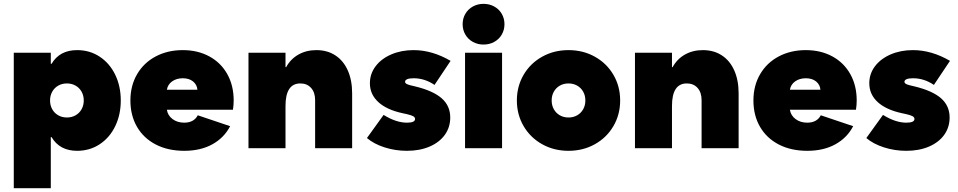

<svg xmlns="http://www.w3.org/2000/svg" viewBox="-20 -782 5056 1013"><path d="M52.7 -503.9H248V-445.3H252Q294.9 -517.6 386.7 -517.6Q453.6 -517.6 506.1 -482.9Q558.6 -448.2 587.9 -387.7Q617.2 -327.1 617.2 -252Q617.2 -176.8 587.9 -116.2Q558.6 -55.7 506.1 -21Q453.6 13.7 386.7 13.7Q294.9 13.7 252 -58.6H248V210.9H52.7ZM421.9 -252Q421.9 -277.8 410.4 -298.3Q398.9 -318.8 378.7 -330.3Q358.4 -341.8 333 -341.8Q307.6 -341.8 287.4 -330.3Q267.1 -318.8 255.6 -298.3Q244.1 -277.8 244.1 -252Q244.1 -226.1 255.6 -205.6Q267.1 -185.1 287.4 -173.6Q307.6 -162.1 333 -162.1Q358.4 -162.1 378.7 -173.6Q398.9 -185.1 410.4 -205.6Q421.9 -226.1 421.9 -252Z M668 -252Q668 -330.1 703.4 -390.6Q738.8 -451.2 801.8 -484.4Q864.7 -517.6 944.3 -517.6Q1023.4 -517.6 1084.5 -484.4Q1145.5 -451.2 1179.2 -390.9Q1212.9 -330.6 1212.9 -252Q1212.9 -228 1209 -203.1H860.4Q865.2 -172.4 890.6 -153.6Q916 -134.8 952.1 -134.8Q978 -134.8 996.1 -145Q1014.2 -155.3 1023.4 -173.8L1194.3 -116.2Q1162.1 -54.7 1100.1 -20.5Q1038.1 13.7 952.1 13.7Q866.2 13.7 802 -19.5Q737.8 -52.7 702.9 -112.8Q668 -172.9 668 -252ZM1021.5 -308.6Q1019.5 -335 998.8 -352.1Q978 -369.1 944.3 -369.1Q911.6 -369.1 888.4 -352.8Q865.2 -336.4 860.4 -308.6Z M1291 -503.9H1486.3V-427.7H1489.7Q1512.7 -470.2 1554.2 -493.9Q1595.7 -517.6 1649.4 -517.6Q1707 -517.6 1749.5 -489.7Q1792 -461.9 1814.9 -410.4Q1837.9 -358.9 1837.9 -289.1V0H1642.6V-253.9Q1642.6 -294.4 1621.3 -318.1Q1600.1 -341.8 1564.5 -341.8Q1486.3 -341.8 1486.3 -222.7V0H1291Z M1916 -53.7 2003.9 -175.8Q2069.8 -134.8 2127 -134.8Q2169.9 -134.8 2169.9 -154.3Q2169.9 -163.1 2160.2 -168.7Q2150.4 -174.3 2127 -179.7L2104.5 -184.6Q2020.5 -202.6 1976.1 -243.4Q1931.6 -284.2 1931.6 -342.8Q1931.6 -392.6 1961.7 -432.4Q1991.7 -472.2 2044.4 -494.9Q2097.2 -517.6 2162.1 -517.6Q2260.3 -517.6 2357.4 -460.9L2272.5 -334Q2221.2 -369.1 2162.1 -369.1Q2140.1 -369.1 2128.7 -364.3Q2117.2 -359.4 2117.2 -350.6Q2117.2 -344.2 2123.5 -340.1Q2129.9 -335.9 2145.5 -332L2169.9 -326.2Q2265.1 -303.2 2310.3 -263.4Q2355.5 -223.6 2355.5 -162.1Q2355.5 -110.4 2326.9 -70.6Q2298.3 -30.8 2246.3 -8.5Q2194.3 13.7 2127 13.7Q2065.4 13.7 2009 -4.4Q1952.6 -22.5 1916 -53.7Z M2433.6 -503.9H2628.9V0H2433.6ZM2420.9 -654.3Q2420.9 -684.6 2435.3 -709.2Q2449.7 -733.9 2475.1 -747.8Q2500.5 -761.7 2531.2 -761.7Q2562 -761.7 2587.4 -747.8Q2612.8 -733.9 2627.2 -709.2Q2641.6 -684.6 2641.6 -654.3Q2641.6 -624 2627.2 -599.4Q2612.8 -574.7 2587.4 -560.8Q2562 -546.9 2531.2 -546.9Q2500.5 -546.9 2475.1 -560.8Q2449.7 -574.7 2435.3 -599.4Q2420.9 -624 2420.9 -654.3Z M2707 -252Q2707 -326.7 2742.7 -387.5Q2778.3 -448.2 2840.6 -482.9Q2902.8 -517.6 2979.5 -517.6Q3056.2 -517.6 3118.4 -482.9Q3180.7 -448.2 3216.3 -387.5Q3252 -326.7 3252 -252Q3252 -177.2 3216.3 -116.5Q3180.7 -55.7 3118.4 -21Q3056.2 13.7 2979.5 13.7Q2902.8 13.7 2840.6 -21Q2778.3 -55.7 2742.7 -116.5Q2707 -177.2 2707 -252ZM3068.4 -252Q3068.4 -277.8 3056.9 -298.3Q3045.4 -318.8 3025.1 -330.3Q3004.9 -341.8 2979.5 -341.8Q2954.1 -341.8 2933.8 -330.3Q2913.6 -318.8 2902.1 -298.3Q2890.6 -277.8 2890.6 -252Q2890.6 -226.1 2902.1 -205.6Q2913.6 -185.1 2933.8 -173.6Q2954.1 -162.1 2979.5 -162.1Q3004.9 -162.1 3025.1 -173.6Q3045.4 -185.1 3056.9 -205.6Q3068.4 -226.1 3068.4 -252Z M3330.1 -503.9H3525.4V-427.7H3528.8Q3551.8 -470.2 3593.3 -493.9Q3634.8 -517.6 3688.5 -517.6Q3746.1 -517.6 3788.6 -489.7Q3831.1 -461.9 3854 -410.4Q3877 -358.9 3877 -289.1V0H3681.6V-253.9Q3681.6 -294.4 3660.4 -318.1Q3639.2 -341.8 3603.5 -341.8Q3525.4 -341.8 3525.4 -222.7V0H3330.1Z M3955.1 -252Q3955.1 -330.1 3990.5 -390.6Q4025.9 -451.2 4088.9 -484.4Q4151.9 -517.6 4231.4 -517.6Q4310.5 -517.6 4371.6 -484.4Q4432.6 -451.2 4466.3 -390.9Q4500 -330.6 4500 -252Q4500 -228 4496.1 -203.1H4147.5Q4152.3 -172.4 4177.7 -153.6Q4203.1 -134.8 4239.3 -134.8Q4265.1 -134.8 4283.2 -145Q4301.3 -155.3 4310.5 -173.8L4481.4 -116.2Q4449.2 -54.7 4387.2 -20.5Q4325.2 13.7 4239.3 13.7Q4153.3 13.7 4089.1 -19.5Q4024.9 -52.7 3990 -112.8Q3955.1 -172.9 3955.1 -252ZM4308.6 -308.6Q4306.6 -335 4285.9 -352.1Q4265.1 -369.1 4231.4 -369.1Q4198.7 -369.1 4175.5 -352.8Q4152.3 -336.4 4147.5 -308.6Z M4550.8 -53.7 4638.7 -175.8Q4704.6 -134.8 4761.7 -134.8Q4804.7 -134.8 4804.7 -154.3Q4804.7 -163.1 4794.9 -168.7Q4785.2 -174.3 4761.7 -179.7L4739.3 -184.6Q4655.3 -202.6 4610.8 -243.4Q4566.4 -284.2 4566.4 -342.8Q4566.4 -392.6 4596.4 -432.4Q4626.5 -472.2 4679.2 -494.9Q4731.9 -517.6 4796.9 -517.6Q4895 -517.6 4992.2 -460.9L4907.2 -334Q4856 -369.1 4796.9 -369.1Q4774.9 -369.1 4763.4 -364.3Q4752 -359.4 4752 -350.6Q4752 -344.2 4758.3 -340.1Q4764.6 -335.9 4780.3 -332L4804.7 -326.2Q4899.9 -303.2 4945.1 -263.4Q4990.2 -223.6 4990.2 -162.1Q4990.2 -110.4 4961.7 -70.6Q4933.1 -30.8 4881.1 -8.5Q4829.1 13.7 4761.7 13.7Q4700.2 13.7 4643.8 -4.4Q4587.4 -22.5 4550.8 -53.7Z"/></svg>

Font: Wanted Sans ExtraBlack
Style: Regular
Weight: 900
Designer: Original Design by Kil Hyung-jin and Kang Hanbin, Wanted Lab, Inc; Hangeul from Source Han Sans by Jang Soo-young and Ka
Foundry: Wanted Lab, Inc.
Version: Version 1.001